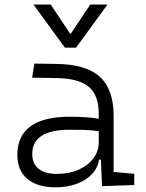

<svg xmlns="http://www.w3.org/2000/svg" viewBox="-20 -796 626 826"><path d="M418.9 4.9 414.1 -109.4H406.2Q397.5 -55.2 345.7 -22.7Q293.9 9.8 218.3 9.8Q140.1 9.8 97.4 -26.6Q54.7 -63 54.7 -129.4Q54.7 -293.9 281.7 -293.9Q316.4 -293.9 347.9 -291.7Q379.4 -289.6 404.8 -285.2V-307.1Q404.8 -386.2 362.3 -422.1Q319.8 -458 228 -460L118.2 -461.9L127.9 -522.5L224.6 -521Q351.6 -519 410.2 -465.1Q468.8 -411.1 468.8 -297.4V-56.2L557.6 -48.3V0ZM404.8 -231.4Q376 -236.3 343 -237.1Q310.1 -237.8 279.8 -237.8Q118.7 -237.8 118.7 -133.3Q118.7 -92.3 146 -70.1Q173.3 -47.9 223.6 -47.9Q277.8 -47.9 318.6 -66.2Q359.4 -84.5 382.1 -115.2Q404.8 -146 404.8 -182.6ZM259.3 -590.8 124 -776.4H198.2L283.2 -648.9L368.2 -776.4H442.4L307.1 -590.8Z"/></svg>

Font: Cascadia Mono PL Light
Style: Regular
Weight: 300
Monospace: yes
Designer: Aaron Bell
Foundry: Saja Typeworks
Version: Version 2404.023; ttfautohint (v1.8.4)